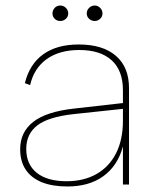

<svg xmlns="http://www.w3.org/2000/svg" viewBox="-20 -668 564 695"><path d="M198 -592Q186 -592 178 -600Q170 -608 170 -619Q170 -631 178 -639.5Q186 -648 198 -648Q210 -648 218.5 -639.5Q227 -631 227 -619Q227 -608 218.5 -600Q210 -592 198 -592ZM323 -592Q311 -592 302.5 -600Q294 -608 294 -619Q294 -631 302.5 -639.5Q311 -648 323 -648Q334 -648 342.5 -639.5Q351 -631 351 -619Q351 -608 342.5 -600Q334 -592 323 -592ZM425 0V-138Q406 -68 354.5 -30.5Q303 7 224 7Q169 7 131 -8.5Q93 -24 73 -54Q53 -84 53 -128Q53 -190 100.5 -227Q148 -264 248 -275L425 -295V-341Q425 -413 384 -450Q343 -487 267 -487Q195 -487 149 -454Q103 -421 89 -360L70 -367Q87 -436 136.5 -471.5Q186 -507 265 -507Q352 -507 399.5 -466Q447 -425 447 -349V0ZM425 -274 247 -255Q155 -245 115 -214Q75 -183 75 -129Q75 -73 113 -42.5Q151 -12 221 -12Q284 -12 330 -38.5Q376 -65 400.5 -114Q425 -163 425 -231Z"/></svg>

Font: Albert Sans Thin
Style: Regular
Weight: 250
Designer: Andreas Rasmussen
Foundry: a.Foundry
Version: Version 1.025